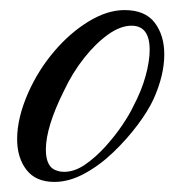

<svg xmlns="http://www.w3.org/2000/svg" viewBox="-20 -354 346 381"><path d="M88 7Q51 7 32.5 -17Q14 -41 14 -78Q14 -120 36 -170Q56 -215 87.5 -252Q119 -289 156 -311.5Q193 -334 227 -334Q268 -334 287 -309Q306 -284 306 -246Q306 -205 285 -158Q274 -134 253 -106Q232 -78 205 -52Q178 -26 147.5 -9.5Q117 7 88 7ZM107 -13Q128 -13 149 -27.5Q170 -42 189 -63Q208 -84 222.5 -105.5Q237 -127 244 -142Q261 -174 269 -203.5Q277 -233 277 -255Q277 -303 241 -303Q219 -303 194.5 -285.5Q170 -268 147 -239Q124 -210 107 -174Q71 -102 71 -57Q71 -21 94 -15Q97 -14 100 -13.5Q103 -13 107 -13Z"/></svg>

Font: Birthstone
Style: Regular
Weight: 400
Designer: Robert E. Leuschke
Foundry: Robert E. Leuschke
Version: Version 1.013; ttfautohint (v1.8.3)